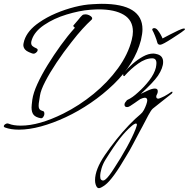

<svg xmlns="http://www.w3.org/2000/svg" viewBox="-29 -591 987 1004"><path d="M777 -444Q787 -444 795.5 -433.5Q804 -423 811 -410.5Q818 -398 821 -390Q838 -399 861 -411Q884 -423 904.5 -432.5Q925 -442 934 -442Q938 -442 938 -438Q938 -436 935.5 -434Q933 -432 930 -430Q923 -424 905.5 -412.5Q888 -401 868 -388Q848 -375 831.5 -366Q815 -357 809 -357Q797 -357 794 -367Q790 -383 781.5 -404Q773 -425 768 -433Q767 -434 767 -437Q767 -440 770.5 -442Q774 -444 777 -444ZM70 87Q28 87 -2 76Q-14 72 -6 62Q-2 58 4 55.5Q10 53 17 56Q41 66 80 66Q175 66 302 3Q386 -39 460.5 -100Q535 -161 588 -234Q641 -307 660 -383Q666 -407 666 -426Q666 -485 618.5 -513.5Q571 -542 487 -542Q480 -542 469.5 -541.5Q459 -541 444 -540Q415 -538 383.5 -531.5Q352 -525 319 -515Q253 -495 202 -460.5Q151 -426 137 -382Q134 -373 134 -367Q134 -356 141 -350Q148 -344 162 -338Q168 -335 168 -330Q168 -324 164 -320Q152 -306 138 -312Q135 -313 122 -318.5Q109 -324 102 -332Q93 -343 93 -356Q93 -362 98 -380Q115 -432 175 -473Q215 -501 263.5 -521.5Q312 -542 361.5 -554.5Q411 -567 454 -569Q471 -570 483.5 -570.5Q496 -571 503 -571Q716 -571 716 -438Q716 -427 714 -412.5Q712 -398 708 -381Q676 -258 566 -151Q510 -97 445.5 -53Q381 -9 314.5 22Q248 53 185.5 70Q123 87 70 87ZM183 27Q157 22 146.5 9Q136 -4 136 -29Q136 -34 137 -44Q138 -54 140 -70Q145 -105 166.5 -152Q188 -199 220 -251Q252 -303 288.5 -353.5Q325 -404 361 -444Q362 -445 361.5 -447Q361 -449 358 -450L356 -452Q353 -456 355 -458L379 -486Q387 -496 392.5 -502.5Q398 -509 401 -511Q406 -516 417 -516Q430 -516 441.5 -509Q453 -502 453 -495Q453 -490 449 -487Q428 -468 402 -439.5Q376 -411 345 -371Q303 -318 267 -264Q231 -210 207.5 -164.5Q184 -119 180 -91L176 -65Q173 -50 173 -37Q173 -16 193 -11Q203 -10 203 3Q203 13 197 21Q191 29 183 27ZM488 393Q477 393 471 373Q468 364 468 351Q468 295 520 219Q546 181 578.5 140Q611 99 645 63.5Q679 28 706 6Q716 -2 723.5 -16Q731 -30 736 -44.5Q741 -59 741 -66Q741 -80 728 -80Q720 -80 705 -73Q698 -69 691.5 -64Q685 -59 676 -53L652 -37Q643 -31 636 -31Q622 -31 622 -44Q622 -53 632 -63Q632 -66 638 -69Q663 -80 693 -108Q725 -136 751.5 -170.5Q778 -205 786 -237Q789 -252 789 -261Q789 -286 767 -286Q732 -286 693.5 -258.5Q655 -231 624 -196Q623 -193 620 -193Q615 -193 615 -201Q615 -206 618 -209Q638 -234 664.5 -257Q691 -280 719 -295.5Q747 -311 773 -311Q777 -311 782.5 -310Q788 -309 795 -307Q824 -298 824 -267Q824 -236 797 -195Q772 -159 707 -100L743 -117Q766 -128 781 -128Q789 -128 793 -124Q796 -120 796 -114Q796 -106 793 -100Q788 -92 788 -86Q788 -75 799 -75Q802 -75 813.5 -80Q825 -85 831 -88Q842 -94 850.5 -99.5Q859 -105 866 -110Q873 -114 873 -108Q870 -100 861 -95Q854 -90 842.5 -80.5Q831 -71 814 -58L770 -23Q761 -15 747 11L715 72L703 94Q685 127 667.5 161Q650 195 630 227Q560 347 521 376Q498 393 488 393ZM509 353Q517 353 524 346Q540 333 569 287Q602 237 633 181Q664 125 680 84Q682 79 683 75Q684 71 685 69Q687 63 687 62Q687 51 675 57Q671 59 666.5 62Q662 65 657 70Q629 94 598.5 132.5Q568 171 522 245Q509 266 502 289.5Q495 313 495 330Q495 344 499 348Q504 353 509 353Z"/></svg>

Font: Allison
Style: Regular
Weight: 400
Designer: Robert E. Leuschke
Foundry: Robert E. Leuschke
Version: Version 1.010; ttfautohint (v1.8.3)